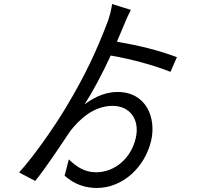

<svg xmlns="http://www.w3.org/2000/svg" viewBox="-20 -862 1040 954"><path d="M564 -405C491 -405 433 -368 400 -343C443 -410 489 -497 530 -586C626 -570 742 -539 827 -505L859 -578C767 -612 680 -634 561 -655L594 -733C603 -756 619 -792 630 -813L537 -842C534 -819 526 -784 516 -757C460 -609 403 -487 307 -327C247 -227 149 -87 75 -5L155 37C212 -33 286 -147 330 -212C374 -268 445 -336 539 -336C626 -336 675 -268 655 -178C633 -77 551 -6 458 -6C400 -6 361 -33 322 -70L301 11C350 54 403 72 461 72C590 72 700 -31 731 -163C757 -273 709 -405 564 -405Z"/></svg>

Font: Source Han Sans JP
Style: Regular
Weight: 400
Designer: Ryoko NISHIZUKA 西塚涼子 (kana, bopomofo & ideographs); Paul D. Hunt (Latin, Greek & Cyrillic); Sandoll Communications 산돌커뮤니
Foundry: Adobe
Version: Version 2.004;hotconv 1.0.118;makeotfexe 2.5.65603